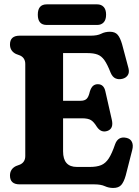

<svg xmlns="http://www.w3.org/2000/svg" viewBox="-20 -868 655 904"><path d="M27 -658.5Q27 -700 72.5 -700H406.5Q438.5 -700 456.5 -709.2Q474.5 -718.5 497.5 -718.5Q521.5 -718.5 533.8 -704.5Q546 -690.5 555 -659L585 -546.5Q590 -526.5 581.5 -513.8Q573 -501 556.5 -497Q539 -492.5 524.2 -498.8Q509.5 -505 500.5 -526.5Q485.5 -565 471.5 -584.8Q457.5 -604.5 439 -611.2Q420.5 -618 392.5 -618H277V-393.5H359.5Q378.5 -393.5 388 -402.8Q397.5 -412 403 -437Q409 -456 418.2 -463.8Q427.5 -471.5 440 -471.5Q468.5 -472 476 -438.5L506.5 -304Q516 -262 485.5 -251.5Q456 -241.5 436 -271Q422 -294 408.2 -302.5Q394.5 -311 365.5 -311H277V-155.5Q277 -82 342 -82H403.5Q435.5 -82 456.2 -90.5Q477 -99 492 -122Q507 -145 522 -189Q536 -227.5 575 -219Q594 -215 601.2 -199.5Q608.5 -184 602.5 -161.5L572 -42Q563.5 -11.5 551 2.8Q538.5 17 513 17Q492 17 473.5 8.5Q455 0 424 0H72.5Q27 0 27 -41.5Q27 -72 55 -86L75 -93.5Q99 -105 99 -133.5V-566.5Q99 -595 75 -606.5L55 -614Q27 -628 27 -658.5ZM158 -799Q158 -847.5 200 -847.5H437.5Q457 -847.5 468.2 -835.2Q479.5 -823 479.5 -799Q479.5 -775 468.2 -762.8Q457 -750.5 437.5 -750.5H200Q158 -750.5 158 -799Z"/></svg>

Font: Fraunces 144pt SuperSoft
Style: Bold
Weight: 700
Version: Version 1.000;[b76b70a41]